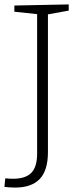

<svg xmlns="http://www.w3.org/2000/svg" viewBox="-29 -715 373 869"><path d="M36 -690 282 -695V-667L188 -650V-27Q188 56 151 95Q114 134 38 134Q26 134 14.5 133Q3 132 -9 131L-5 92Q4 93 12 93.5Q20 94 30 94Q87 94 113 67Q139 40 139 -20V-651L36 -662Z"/></svg>

Font: Bitter Light
Style: Regular
Weight: 300
Designer: Sol Matas, and Bitter project Authors
Foundry: Sol Matas
Version: Version 2.001